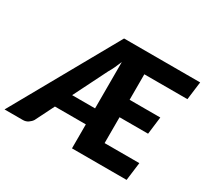

<svg xmlns="http://www.w3.org/2000/svg" viewBox="-191 -941 1230 1154"><g transform="rotate(30 424.5 -364.0)"><path d="M364.5 -728.5H892.5L876.5 -603H577.5V-426H790.5L775.5 -305H577.5V-125.5H818.5L802.5 0H423.5V-166.5H209L143.5 -35.5Q135 -22 119 -11Q103 0 82.5 0H-44.5ZM264.5 -277.5H423.5V-599Q413 -573.5 402.5 -551Q392 -528.5 380.5 -509.5Z"/></g></svg>

Font: Lato Black
Style: Italic
Weight: 900
Italic angle: -7°
Designer: Lukasz Dziedzic
Foundry: tyPoland Lukasz Dziedzic
Version: Version 2.007; 2014-02-27